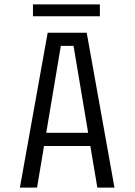

<svg xmlns="http://www.w3.org/2000/svg" viewBox="-20 -848 610 868"><path d="M129 -828H431.5V-774.5H129ZM420 0 388.5 -188H179L147.5 0H70L195.5 -700H372L497.5 0ZM255 -640.5 189 -247.5H378.5L312.5 -640.5Z"/></svg>

Font: League Mono Narrow Light
Style: Regular
Weight: 300
Width: 3
Designer: Tyler Finck
Foundry: The League of Moveable Type / Tyler Finck
Version: Version 2.210